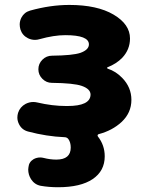

<svg xmlns="http://www.w3.org/2000/svg" viewBox="-20 -578 593 794"><path d="M424.8 -299.8Q422.9 -299.8 422.9 -297.4Q422.9 -294.9 425.8 -293.9Q459 -283.2 485.4 -255.9Q523.4 -216.8 523.4 -165Q523.4 -111.3 482.4 -73.2Q444.3 -38.1 388.7 -23.4Q384.8 -22.5 383.8 -19.5Q382.8 -16.6 384.8 -13.7Q413.1 22.5 413.1 68.4Q413.1 128.9 363.3 162.6Q313.5 196.3 219.7 196.3Q182.6 196.3 148.4 190.4Q123 185.5 108.4 163.1Q96.7 144.5 96.7 123Q96.7 118.2 97.7 113.3Q99.6 91.8 119.1 80.1Q131.8 73.2 146.5 73.2Q153.3 73.2 161.1 75.2Q187.5 82 212.9 82Q272.5 82 272.5 32.2Q272.5 10.7 262.7 -2.9Q256.8 -10.7 246.1 -10.7Q172.9 -13.7 95.7 -34.2Q70.3 -41 58.6 -64.5Q51.8 -78.1 51.8 -91.8Q51.8 -101.6 54.7 -111.3Q62.5 -135.7 85.9 -148.4Q101.6 -156.2 117.2 -156.2Q126 -156.2 133.8 -154.3Q196.3 -139.6 253.9 -139.6Q255.9 -139.6 258.8 -139.6Q353.5 -139.6 354.5 -186.5Q354.5 -210 318.4 -222.7Q285.2 -234.4 194.3 -235.4Q171.9 -235.4 155.3 -252Q138.7 -268.6 138.7 -291.5Q138.7 -314.5 155.3 -331.1Q171.9 -347.7 195.3 -347.7Q280.3 -348.6 312.5 -359.4Q347.7 -372.1 347.7 -394.5Q347.7 -432.6 250 -432.6Q203.1 -432.6 143.6 -416Q133.8 -413.1 125 -413.1Q109.4 -413.1 95.7 -419.9Q72.3 -431.6 64.5 -456.1Q61.5 -466.8 61.5 -476.6Q61.5 -491.2 68.4 -504.9Q80.1 -527.3 104.5 -534.2Q188.5 -557.6 266.6 -557.6Q381.8 -557.6 449.7 -517.6Q517.6 -477.5 517.6 -418.9Q517.6 -373 485.4 -338.9Q461.9 -314.5 424.8 -299.8Z"/></svg>

Font: Gen Jyuu GothicX Heavy
Style: Bold
Weight: 900
Designer: [Source Han Sans]
Ryoko NISHIZUKA  (kana & ideographs); Paul D. Hunt (Latin, Greek & Cyrillic); Wenlong ZHANG  (bopomofo
Version: Version 1.002.20150607